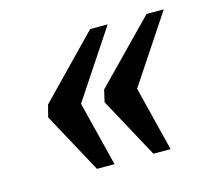

<svg xmlns="http://www.w3.org/2000/svg" viewBox="-66 -539 592 539"><g transform="rotate(-15 229.5 -270.0)"><path d="M318 -78H368L321 -266L451 -462H401L231 -288L223 -253ZM154 -78H205L158 -266L288 -462H237L68 -288L59 -253Z"/></g></svg>

Font: Noto Serif Condensed Medium
Style: Italic
Weight: 500
Width: 3
Italic angle: -12°
Designer: Monotype Design Team
Foundry: Monotype Imaging Inc.
Version: Version 2.013